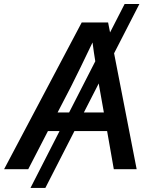

<svg xmlns="http://www.w3.org/2000/svg" viewBox="-55 -839 748 952"><path d="M636.2 -819.3 510.7 -574.7 622.6 0H509.3L476.1 -189H314L169.9 92.8H96.2L240.2 -189H182.6L85 0H-34.7L350.1 -727.5H481L490.7 -678.2L563 -819.3ZM287.6 -281.2 417.5 -535.2Q414.1 -555.7 410.6 -578.9Q407.2 -602.1 403.8 -628.4Q370.1 -557.6 345 -506.3Q319.8 -455.1 297.4 -410.2L230.5 -281.2ZM434.6 -425.3 360.8 -281.2H460L437 -410.2Q436 -418.5 434.6 -425.3Z"/></svg>

Font: Inter Display Medium
Style: Italic
Weight: 500
Italic angle: -9.39999°
Designer: Rasmus Andersson
Foundry: rsms
Version: Version 4.000;git-a52131595